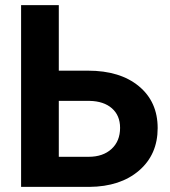

<svg xmlns="http://www.w3.org/2000/svg" viewBox="-20 -731 665 751"><path d="M210 -454.6H324.2Q449.7 -454.6 523.2 -393.8Q596.7 -333 596.7 -230Q596.7 -126.5 523.7 -63.7Q450.7 -1 329.6 0H62.5V-710.9H210ZM210 -336.4V-117.7H326.7Q382.8 -117.7 416.3 -148.4Q449.7 -179.2 449.7 -231Q449.7 -279.3 417.7 -307.4Q385.7 -335.4 330.1 -336.4Z"/></svg>

Font: Roboto
Style: Bold
Weight: 700
Designer: Google
Version: Version 2.134; 2016; ttfautohint (v1.6)